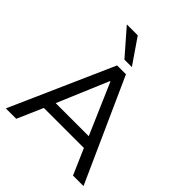

<svg xmlns="http://www.w3.org/2000/svg" viewBox="-251 -1089 1241 1241"><g transform="rotate(45 369.0 -468.5)"><path d="M14 0 326 -705H407L724 0H628L541 -200L581 -176H152L196 -200L109 0ZM365 -601 209 -231 185 -252H548L529 -231L369 -601ZM333 -765 183 -937H283L401 -765Z"/></g></svg>

Font: Mulish Medium
Style: Regular
Weight: 500
Designer: Vernon Adams
Foundry: Vernon Adams
Version: Version 3.603; ttfautohint (v1.8.3)